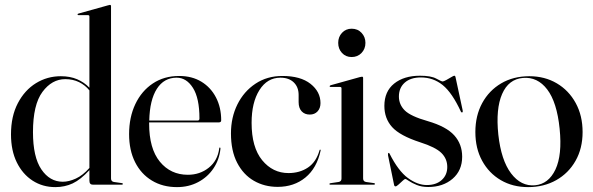

<svg xmlns="http://www.w3.org/2000/svg" viewBox="-20 -756 2428 786"><path d="M25 -206Q25 -280 53 -333.5Q81 -387 127.2 -415.5Q173.5 -444 229 -444Q267 -444 296 -431.5Q325 -419 346 -397V-688.5Q346 -694 340 -694H301Q297.5 -694 297.5 -697Q297.5 -699.5 301.5 -700.5L421.5 -734Q427.5 -736 430 -736Q434.5 -736 434.5 -730.5V-25.5Q434.5 -13 446.5 -11L478 -6.5Q483 -6 483 -3Q483 0 479 0H360Q346 0 346 -16.5V-59.5Q310 -20.5 277.5 -5.2Q245 10 206.5 10Q154.5 10 113.5 -16.5Q72.5 -43 48.8 -91.2Q25 -139.5 25 -206ZM115 -215Q115 -113.5 149.2 -62.8Q183.5 -12 237 -12Q262 -12 290.5 -25Q319 -38 346 -68.5V-386Q328.5 -407.5 303.5 -419.8Q278.5 -432 247 -432Q192.5 -432 153.8 -379.8Q115 -327.5 115 -215Z M885.5 -263.5Q885.5 -255 876 -255H590.5Q590.5 -253 590.5 -250.5Q590.5 -147.5 634.5 -94Q678.5 -40.5 749 -40.5Q798.5 -40.5 834.8 -69.5Q871 -98.5 877.5 -148.5Q877.5 -152 879.5 -152Q883 -152 882.5 -147.5Q878 -102.5 854 -66.8Q830 -31 791.2 -10.5Q752.5 10 704.5 10Q646 10 601.8 -16.8Q557.5 -43.5 533 -92.2Q508.5 -141 508.5 -207Q508.5 -276 534 -329.8Q559.5 -383.5 605.5 -414.2Q651.5 -445 713.5 -445Q766 -445 804.5 -421.5Q843 -398 864.2 -357Q885.5 -316 885.5 -263.5ZM703 -438Q651.5 -438 622.2 -392.5Q593 -347 591 -262.5H789Q796.5 -262.5 796.5 -271Q796.5 -354 770 -396Q743.5 -438 703 -438Z M1292 -334Q1292 -313 1280 -300Q1268 -287 1248 -287Q1227.5 -287 1215 -300.2Q1202.5 -313.5 1202.5 -338V-367.5Q1202.5 -399.5 1182.5 -418.8Q1162.5 -438 1128 -438Q1074 -438 1042 -387.2Q1010 -336.5 1010 -253Q1010 -153 1053.2 -100.2Q1096.5 -47.5 1161 -47.5Q1207 -47.5 1240.8 -70.2Q1274.5 -93 1288 -140.5Q1288.5 -143.5 1291 -143.5Q1293.5 -143 1292.5 -139.5Q1277 -67.5 1230.2 -29.2Q1183.5 9 1116.5 9Q1062.5 9 1019.2 -16Q976 -41 950.8 -89.8Q925.5 -138.5 925.5 -210Q925.5 -275.5 952 -328.8Q978.5 -382 1026 -413.5Q1073.5 -445 1136 -445Q1210.5 -445 1251.2 -412.8Q1292 -380.5 1292 -334Z M1419.5 -522.5Q1395.5 -522.5 1380 -539.2Q1364.5 -556 1364.5 -580.5Q1364.5 -605 1380.2 -621.8Q1396 -638.5 1419.5 -638.5Q1444.5 -638.5 1460.2 -621.5Q1476 -604.5 1476 -580.5Q1476 -556 1460 -539.2Q1444 -522.5 1419.5 -522.5ZM1466.5 -437V-25.5Q1466.5 -13 1478.5 -11L1510 -6.5Q1515 -6 1515 -3Q1515 0 1511 0H1331.5Q1328.5 0 1328.5 -3Q1328.5 -5 1332.5 -6L1366 -11Q1378 -13 1378 -25V-394.5Q1378 -400 1372 -400H1333Q1329.5 -400 1329.5 -403Q1329.5 -405 1333.5 -407L1453.5 -440.5Q1459.5 -442 1462 -442Q1466.5 -442 1466.5 -437Z M1727 1.5Q1765.5 1.5 1788.2 -19Q1811 -39.5 1811 -72.5Q1811 -106 1787 -129.8Q1763 -153.5 1700 -173.5Q1617 -200.5 1585.2 -235.8Q1553.5 -271 1553.5 -322.5Q1553.5 -381.5 1593.5 -413.8Q1633.5 -446 1699.5 -446Q1744.5 -446 1766 -434.2Q1787.5 -422.5 1792 -422.5Q1796 -422.5 1806.5 -428.2Q1817 -434 1827 -440Q1837 -446 1839.5 -446Q1843.5 -446 1844.5 -441.5L1874 -304.5Q1875.5 -297.5 1872.5 -296Q1869.5 -294.5 1867 -298.5Q1831 -376.5 1792.2 -407.8Q1753.5 -439 1703 -439Q1661 -439 1637 -417.8Q1613 -396.5 1613 -361Q1613 -328 1637 -304Q1661 -280 1731.5 -260Q1807 -238 1839.5 -202Q1872 -166 1872 -114.5Q1872 -58 1832.8 -24.2Q1793.5 9.5 1733 9.5Q1706 9.5 1686 1.2Q1666 -7 1654 -15.2Q1642 -23.5 1639 -23.5Q1636.5 -23.5 1628.2 -15.8Q1620 -8 1611.5 -0.5Q1603 7 1599.5 7Q1594 7 1593 -0.5L1568.5 -120Q1567.5 -128 1570.5 -130Q1572.5 -131 1574.5 -127.5Q1610.5 -56 1650 -27.2Q1689.5 1.5 1727 1.5Z M2147 -444Q2210 -444 2259.2 -415Q2308.5 -386 2336.8 -334.2Q2365 -282.5 2365 -215.5Q2365 -148.5 2336.2 -97.8Q2307.5 -47 2257 -18.5Q2206.5 10 2142 10Q2079 10 2030.2 -18.5Q1981.5 -47 1953.8 -97.8Q1926 -148.5 1926 -215.5Q1926 -282.5 1954 -334Q1982 -385.5 2031.8 -414.8Q2081.5 -444 2147 -444ZM2170 2.5Q2225.5 -2.5 2253.8 -62Q2282 -121.5 2271 -229Q2260 -337.5 2220.2 -389.8Q2180.5 -442 2121 -437Q2062 -432 2035.5 -371.2Q2009 -310.5 2020 -205Q2031.5 -100 2072.2 -46.2Q2113 7.5 2170 2.5Z"/></svg>

Font: Fraunces144ptRegular
Style: Regular
Weight: 400
Version: Version 1.000;[0bf87f6ff]